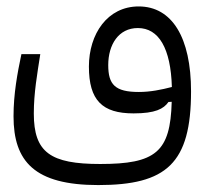

<svg xmlns="http://www.w3.org/2000/svg" viewBox="-20 -354 626 582"><path d="M277.8 207C484.4 207 559.1 141.6 559.1 -77.1C559.1 -240.2 501.5 -334.5 400.4 -334.5C305.7 -334.5 249.5 -251 249.5 -152.3C249.5 -49.8 290 -10.3 384.8 -10.3C450.7 -10.3 476.1 -23.9 490.7 -44.9L500.5 -45.4C498.5 30.8 486.3 78.1 453.6 106C420.4 134.3 367.2 143.1 283.7 143.1C133.3 143.1 82.5 108.4 82.5 -9.8C82.5 -72.8 92.8 -129.4 102.1 -189.9H44.9C32.7 -132.3 21 -69.3 21 -1.5C21 135.3 84.5 207 277.8 207ZM501 -90.3C469.2 -82 435.5 -75.2 400.9 -75.2C328.6 -75.2 308.1 -97.7 308.1 -156.7C308.1 -218.8 339.4 -269 397.9 -269C461.4 -269 497.6 -207.5 501 -90.3Z"/></svg>

Font: Cascadia Code PL Light
Style: Regular
Weight: 300
Monospace: yes
Designer: Aaron Bell
Foundry: Saja Typeworks
Version: Version 2404.023